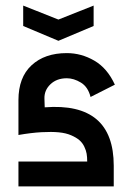

<svg xmlns="http://www.w3.org/2000/svg" viewBox="-20 -667 470 687"><path d="M189 -521 63 -574V-647L189 -597L315 -647V-574ZM387 -74V0H46V-89H292V-90Q292 -105 290 -117Q288 -129 281.5 -142.5Q275 -156 264 -165.5Q253 -175 234.5 -183Q216 -191 190.5 -193.5Q165 -196 128.5 -194Q92 -192 46 -184V-309Q46 -390 93 -433.5Q140 -477 219 -477Q271 -477 317.5 -450Q364 -423 391 -364L304 -320Q295 -356 269.5 -371.5Q244 -387 219 -387Q183 -387 160.5 -365.5Q138 -344 139 -314L140 -283Q387 -302 387 -74Z"/></svg>

Font: Gulax
Style: Regular
Weight: 400
Designer: Morgan Gilbert
Foundry: VTF
Version: Version 1.001;hotconv 1.0.109;makeotfexe 2.5.65596